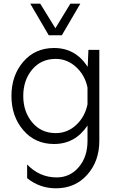

<svg xmlns="http://www.w3.org/2000/svg" viewBox="-20 -770 638 1040"><path d="M315 -579H244L144 -750H198L280 -617L361 -750H415ZM459 -500H518V-7Q518 103 452.5 176.5Q387 250 283 250Q195 250 127 195V121Q194 191 287 191Q359 191 406.5 135.5Q454 80 454 -7V-90Q387 10 273 10Q170 10 106 -65Q42 -140 42 -250Q42 -361 106 -435.5Q170 -510 273 -510Q389 -510 455 -408ZM282 -49Q345 -49 392.5 -93Q440 -137 454 -205V-296Q440 -363 392 -407Q344 -451 282 -451Q203 -451 154.5 -393.5Q106 -336 106 -250Q106 -165 154.5 -107Q203 -49 282 -49Z"/></svg>

Font: Orkney Light
Style: Regular
Weight: 300
Designer: Samuel Oakes and Alfredo Marco Pradil
Foundry: Alfredo Marco Pradil
Version: 1.0; ttfautohint (v1.5)